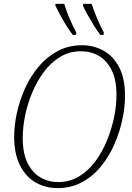

<svg xmlns="http://www.w3.org/2000/svg" viewBox="-20 -958 680 989"><path d="M276 11Q214 11 163 -18.5Q112 -48 82.5 -107Q53 -166 53 -254Q53 -312 67 -376.5Q81 -441 109 -503Q137 -565 179 -615Q221 -665 277 -695Q333 -725 403 -725Q461 -725 511.5 -698Q562 -671 593 -613Q624 -555 624 -462Q624 -407 610.5 -343Q597 -279 570 -216.5Q543 -154 501.5 -102.5Q460 -51 403.5 -20Q347 11 276 11ZM279 -20Q339 -20 387.5 -49.5Q436 -79 472 -128Q508 -177 532 -236.5Q556 -296 568 -356Q580 -416 580 -467Q580 -547 555 -597Q530 -647 489 -670.5Q448 -694 397 -694Q338 -694 290 -665Q242 -636 206 -587.5Q170 -539 145.5 -480Q121 -421 109 -361Q97 -301 97 -248Q97 -168 122 -118Q147 -68 188.5 -44Q230 -20 279 -20ZM497 -778Q480 -800 463 -827.5Q446 -855 431 -882Q416 -909 407 -929L408 -938H452Q462 -906 480 -863.5Q498 -821 515 -790L513 -778ZM355 -778Q338 -800 321 -827.5Q304 -855 289.5 -882Q275 -909 265 -929L266 -938H311Q320 -906 338 -863.5Q356 -821 373 -790L371 -778Z"/></svg>

Font: Noto Serif SemiCondensed ExtraLight
Style: Italic
Weight: 200
Width: 4
Italic angle: -12°
Designer: Monotype Design Team
Foundry: Monotype Imaging Inc.
Version: Version 2.013